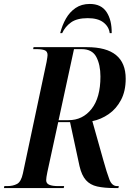

<svg xmlns="http://www.w3.org/2000/svg" viewBox="-49 -953 679 973"><path d="M-29 0 -27 -10H-11Q17 -10 37.5 -21Q58 -32 67 -74L187 -639Q192 -667 192 -674Q192 -693 177 -698.5Q162 -704 136 -704H119L121 -714H392Q588 -714 588 -554Q588 -491 564 -446Q540 -401 501.5 -374.5Q463 -348 419 -339L475 -140Q492 -79 505 -44.5Q518 -10 544 -10H553L551 0H532Q479 0 443.5 -8Q408 -16 386.5 -40Q365 -64 354 -111L306 -334H246L191 -81Q185 -52 185 -40Q185 -23 201 -16.5Q217 -10 244 -10H276L274 0ZM298 -344Q370 -344 415 -401Q460 -458 460 -565Q460 -625 439 -664.5Q418 -704 365 -704H326L248 -344ZM256 -785Q266 -825 285 -858.5Q304 -892 334 -912.5Q364 -933 406 -933Q464 -933 491 -892Q518 -851 517 -785H507Q503 -818 475 -839.5Q447 -861 396 -861Q341 -861 311 -839.5Q281 -818 266 -785Z"/></svg>

Font: Noto Serif Display Condensed SemiBold
Style: Italic
Weight: 600
Width: 3
Italic angle: -12°
Designer: Monotype Design Team
Foundry: Monotype Imaging Inc.
Version: Version 2.009